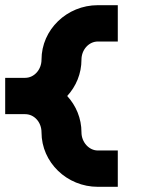

<svg xmlns="http://www.w3.org/2000/svg" viewBox="-20 -720 600 740"><path d="M434 -560V-700H357C238 -700 140 -606 140 -490C140 -452 112 -420 77 -420H0V-280H77C112 -280 140 -249 140 -210C140 -94 238 0 357 0H434V-140H357C323 -140 294 -172 294 -210C294 -264 273 -313 239 -350C273 -387 294 -436 294 -490C294 -529 323 -560 357 -560Z"/></svg>

Font: Generic Techno
Style: Regular
Weight: 400
Designer: NC Empire
Foundry: NC Empire
Version: Version 1.000;hotconv 1.0.109;makeotfexe 2.5.65596